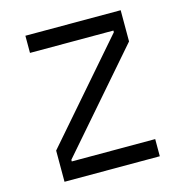

<svg xmlns="http://www.w3.org/2000/svg" viewBox="-115 -908 980 1016"><g transform="rotate(-15 375.0 -400.0)"><path d="M114 0V-171L571 -697V-706H114V-800H636V-629L179 -103V-94H636V0Z"/></g></svg>

Font: Martian Mono SemiExpanded Light
Style: Regular
Weight: 300
Width: 6
Monospace: yes
Designer: Roman Shamin
Foundry: Evil Martians
Version: Version 0.930